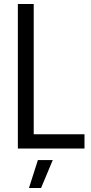

<svg xmlns="http://www.w3.org/2000/svg" viewBox="-20 -749 461 968"><path d="M70 0V-729H150V-52L131 -72H406V0ZM126 199 171 58H246L187 199Z"/></svg>

Font: Mona Sans SemiCondensed
Style: Regular
Weight: 400
Width: 4
Designer: Deni Anggara
Foundry: GitHub
Version: Version 2.000